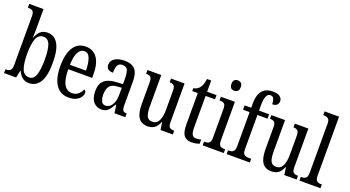

<svg xmlns="http://www.w3.org/2000/svg" viewBox="-53 -1371 3608 1982"><g transform="rotate(20 1750.5 -380.0)"><path d="M290 10Q244 10 215 -14.5Q186 -39 169 -78H163L147 0H14V-41H20Q46 -41 65 -53.5Q84 -66 84 -113V-651Q84 -696 65 -707.5Q46 -719 20 -719H14V-760H171V-575Q171 -557 170.5 -532Q170 -507 169.5 -483Q169 -459 168 -443H170Q187 -490 216.5 -518Q246 -546 295 -546Q370 -546 410.5 -479.5Q451 -413 451 -269Q451 -124 408 -57Q365 10 290 10ZM272 -46Q320 -46 341 -104Q362 -162 362 -271Q362 -384 341 -438Q320 -492 271 -492Q215 -492 192.5 -435Q170 -378 170 -270Q170 -161 192 -103.5Q214 -46 272 -46Z M724 10Q633 10 584 -62Q535 -134 535 -264Q535 -405 582.5 -475.5Q630 -546 716 -546Q796 -546 841 -484.5Q886 -423 886 -304V-264H623Q624 -152 654.5 -98.5Q685 -45 742 -45Q783 -45 810 -68.5Q837 -92 851 -124Q859 -120 865 -112.5Q871 -105 871 -91Q871 -71 855.5 -47Q840 -23 807.5 -6.5Q775 10 724 10ZM800 -313Q799 -395 780.5 -445.5Q762 -496 718 -496Q673 -496 649.5 -448.5Q626 -401 624 -313Z M1083 10Q1033 10 997.5 -29Q962 -68 962 -150Q962 -230 1006.5 -267.5Q1051 -305 1142 -309L1207 -312V-373Q1207 -429 1194 -463Q1181 -497 1137 -497Q1095 -497 1082 -467Q1069 -437 1069 -388Q995 -388 995 -450Q995 -495 1036 -520.5Q1077 -546 1144 -546Q1218 -546 1256 -506.5Q1294 -467 1294 -372V-113Q1294 -71 1305 -56Q1316 -41 1343 -41H1346V0H1227L1215 -88H1209Q1192 -60 1176 -37.5Q1160 -15 1138.5 -2.5Q1117 10 1083 10ZM1111 -42Q1155 -42 1181.5 -84.5Q1208 -127 1208 -191V-273L1162 -270Q1100 -266 1076 -234.5Q1052 -203 1052 -144Q1052 -98 1066 -70Q1080 -42 1111 -42Z M1593 10Q1526 10 1492.5 -36.5Q1459 -83 1459 -186V-428Q1459 -472 1442 -483.5Q1425 -495 1399 -495H1395V-536H1546V-188Q1546 -120 1562 -85.5Q1578 -51 1623 -51Q1672 -51 1693.5 -96.5Q1715 -142 1715 -215V-422Q1715 -470 1698.5 -482.5Q1682 -495 1656 -495H1653V-536H1802V-109Q1802 -64 1820.5 -52.5Q1839 -41 1864 -41H1868V0H1733L1721 -82H1717Q1695 -29 1664.5 -9.5Q1634 10 1593 10Z M2075 10Q2019 10 1991.5 -24.5Q1964 -59 1964 -145V-490H1903V-521Q1947 -529 1970 -560Q1982 -575 1990 -596Q1998 -617 2004 -659H2050V-536H2153V-490H2050V-144Q2050 -90 2063 -66.5Q2076 -43 2105 -43Q2122 -43 2135 -45Q2148 -47 2161 -51V-5Q2148 0 2126 5Q2104 10 2075 10Z M2308 -641Q2286 -641 2272 -654Q2258 -667 2258 -698Q2258 -730 2272 -742.5Q2286 -755 2308 -755Q2330 -755 2345 -742.5Q2360 -730 2360 -698Q2360 -667 2345 -654Q2330 -641 2308 -641ZM2196 0V-41H2206Q2235 -41 2252 -53.5Q2269 -66 2269 -110V-425Q2269 -469 2254 -482Q2239 -495 2211 -495H2201V-536H2355V-115Q2355 -68 2372 -54.5Q2389 -41 2418 -41H2428V0Z M2459 0V-41H2471Q2487 -41 2501.5 -46Q2516 -51 2525 -66.5Q2534 -82 2534 -113V-488H2462V-536H2534V-587Q2534 -676 2572.5 -723Q2611 -770 2685 -770Q2744 -770 2768 -750Q2792 -730 2792 -701Q2792 -676 2776 -660Q2760 -644 2725 -644Q2725 -675 2716 -700.5Q2707 -726 2678 -726Q2647 -726 2633.5 -692Q2620 -658 2620 -596V-536H2731V-488H2620V-113Q2620 -66 2638.5 -53.5Q2657 -41 2683 -41H2714V0Z M2953 10Q2886 10 2852.5 -36.5Q2819 -83 2819 -186V-428Q2819 -472 2802 -483.5Q2785 -495 2759 -495H2755V-536H2906V-188Q2906 -120 2922 -85.5Q2938 -51 2983 -51Q3032 -51 3053.5 -96.5Q3075 -142 3075 -215V-422Q3075 -470 3058.5 -482.5Q3042 -495 3016 -495H3013V-536H3162V-109Q3162 -64 3180.5 -52.5Q3199 -41 3224 -41H3228V0H3093L3081 -82H3077Q3055 -29 3024.5 -9.5Q2994 10 2953 10Z M3259 0V-41H3269Q3298 -41 3314.5 -54.5Q3331 -68 3331 -115V-651Q3331 -695 3311.5 -707Q3292 -719 3269 -719H3259V-760H3418V-115Q3418 -68 3435 -54.5Q3452 -41 3481 -41H3490V0Z"/></g></svg>

Font: Noto Serif Tamil ExtraCondensed
Style: Regular
Weight: 400
Width: 2
Designer: Indian Type Foundry, Tom Grace, and the Monotype Design Team
Foundry: Monotype Imaging Inc.
Version: Version 2.004; ttfautohint (v1.8.4.7-5d5b)